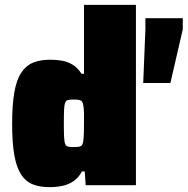

<svg xmlns="http://www.w3.org/2000/svg" viewBox="-20 -763 773 791"><path d="M184 8Q144 8 115 -3.5Q86 -15 67 -44Q48 -73 39 -124Q30 -175 30 -253Q30 -331 39 -382.5Q48 -434 67.5 -463.5Q87 -493 116.5 -505Q146 -517 187 -517Q212 -517 235 -513Q258 -509 278.5 -497Q299 -485 316 -459H326V-743H540V0H333L329 -57H318Q303 -30 282 -16Q261 -2 236 3Q211 8 184 8ZM285 -157Q305 -157 313 -161Q321 -165 323 -182Q325 -197 325.5 -214Q326 -231 326 -255Q326 -278 326 -294.5Q326 -311 324 -323Q322 -344 313.5 -348.5Q305 -353 285 -353Q269 -353 260.5 -351Q252 -349 248.5 -340Q245 -331 244 -311Q243 -291 243 -255Q243 -219 244 -199Q245 -179 248.5 -170Q252 -161 260.5 -159Q269 -157 285 -157ZM570 -421 579 -642V-688H733V-642L682 -421Z"/></svg>

Font: Saira Thin Black
Style: Regular
Weight: 900
Version: Version 1.101